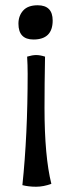

<svg xmlns="http://www.w3.org/2000/svg" viewBox="-20 -498 310 729"><path d="M149 -88Q149 96 175 200Q145 211 117 211Q89 211 65 205Q85 16 85 -218Q85 -251 83 -283Q103 -289 117.5 -289Q132 -289 151 -283Q149 -177 149 -88ZM50 -408Q50 -438 68 -458Q86 -478 123 -478Q180 -478 180 -420Q180 -348 107 -348Q50 -348 50 -408Z"/></svg>

Font: Port Lligat Slab
Style: Regular
Weight: 400
Designer: Dario Muhafara, Eduardo Rodriguez Tunni
Foundry: Tipo
Version: Version 1.002